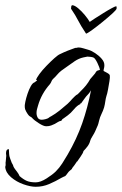

<svg xmlns="http://www.w3.org/2000/svg" viewBox="-92 -466 467 736"><path d="M186 -446Q195 -445 208 -434Q221 -423 233 -408.5Q245 -394 252 -382Q257 -386 272 -395.5Q287 -405 304.5 -416Q322 -427 336 -434.5Q350 -442 353 -442Q355 -442 355 -438.5Q355 -435 355 -433Q354 -428 338 -413.5Q322 -399 300.5 -381.5Q279 -364 261 -351Q243 -338 238 -337L236 -340Q218 -367 207.5 -387.5Q197 -408 182 -430Q179 -433 181 -439Q181 -446 186 -446ZM45 250Q25 250 -2 240.5Q-29 231 -49.5 213.5Q-70 196 -72 174Q-72 172 -71 171Q-70 166 -70.5 161.5Q-71 157 -70 153Q-70 148 -69 142.5Q-68 137 -68 131Q-68 129 -68.5 126.5Q-69 124 -69 121Q-69 113 -65 108L-61 106H-58Q-57 118 -57 124.5Q-57 131 -53 142L-47 158L-42 167L-41 171Q-39 176 -35 181.5Q-31 187 -27 192Q-20 201 -17 209Q-2 222 11 227.5Q24 233 45 233Q63 233 86.5 218Q110 203 122 191Q136 177 146.5 160.5Q157 144 167 127Q202 67 223 7Q244 -53 257 -120Q253 -113 248 -107Q243 -101 238 -96Q234 -90 229 -84Q224 -78 219 -70H216V-67Q204 -62 191.5 -47Q179 -32 168 -24Q155 -14 151.5 -12Q148 -10 147.5 -9.5Q147 -9 143 -3Q136 -2 130.5 1.5Q125 5 118 9Q112 12 104 15Q96 18 85 18Q75 18 57 6.5Q39 -5 32 -13Q30 -16 25 -18.5Q20 -21 17 -25Q13 -30 8 -39Q3 -48 3 -55Q2 -61 5 -75.5Q8 -90 13.5 -106.5Q19 -123 26 -135.5Q33 -148 40 -150Q42 -152 46 -154.5Q50 -157 50 -159V-160L46 -159Q48 -167 59 -182Q70 -197 86 -213.5Q102 -230 116.5 -243Q131 -256 139 -259Q151 -265 167 -271.5Q183 -278 198 -283V-282Q206 -284 210 -284Q217 -284 228.5 -280.5Q240 -277 247 -275Q258 -272 272.5 -262.5Q287 -253 297.5 -241Q308 -229 308 -217V-214Q308 -209 306.5 -204Q305 -199 305 -194Q309 -192 319 -186.5Q329 -181 329 -176Q330 -170 327.5 -154.5Q325 -139 322 -122.5Q319 -106 316 -98Q313 -88 311.5 -76.5Q310 -65 307 -54Q303 -41 297 -29Q291 -17 288 -4L285 8Q283 15 279.5 22Q276 29 273 37Q270 44 262.5 56Q255 68 254 73Q251 85 243.5 95Q236 105 228 113Q227 120 216.5 135Q206 150 204 153Q201 154 201 156Q200 158 193.5 167Q187 176 185 178Q184 182 181 184Q178 186 176 188Q171 192 167 198Q163 204 158 209Q156 210 152 211.5Q148 213 143 216Q121 229 96.5 239.5Q72 250 45 250ZM68 -7Q74 -7 83.5 -9.5Q93 -12 97 -16L98 -17Q100 -19 102 -19Q121 -30 136 -42Q151 -54 167 -68Q169 -70 171.5 -72.5Q174 -75 176 -77L185 -87Q190 -92 195 -97Q200 -102 206 -105L207 -106Q218 -117 228 -127.5Q238 -138 246 -150Q248 -153 250 -156.5Q252 -160 254 -163Q259 -169 263.5 -174Q268 -179 272 -184Q273 -184 273 -186Q275 -188 276 -190Q277 -192 278 -193Q280 -195 284 -196Q288 -197 291 -198Q290 -207 281.5 -224.5Q273 -242 267 -245Q263 -247 255.5 -248Q248 -249 243 -249L228 -246Q210 -242 194.5 -231.5Q179 -221 164 -210L143 -195Q134 -188 127 -179.5Q120 -171 111 -163Q107 -159 105 -153.5Q103 -148 99 -143Q67 -107 54 -62Q52 -55 50 -48Q48 -41 48 -33Q48 -23 52.5 -15Q57 -7 68 -7Z"/></svg>

Font: Qwitcher Grypen
Style: Bold
Weight: 700
Designer: Robert E. Leuschke
Foundry: Robert E. Leuschke
Version: Version 1.100; ttfautohint (v1.8.3)